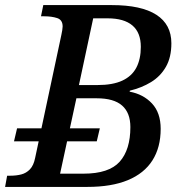

<svg xmlns="http://www.w3.org/2000/svg" viewBox="-41 -734 718 754"><path d="M14 -179 26 -230H351L339 -179ZM-21 0 -13 -44H0Q23 -44 42.5 -49Q62 -54 76.5 -69Q91 -84 97 -114L200 -597Q202 -606 203.5 -615.5Q205 -625 205 -630Q205 -656 183.5 -663Q162 -670 133 -670H120L129 -714H398Q514 -714 573 -676Q632 -638 632 -564Q632 -509 610.5 -471.5Q589 -434 552 -411.5Q515 -389 469 -378L468 -374Q522 -364 556 -327.5Q590 -291 590 -228Q590 -155 557.5 -104Q525 -53 461 -26.5Q397 0 302 0ZM287 -52Q387 -52 429 -99Q471 -146 471 -235Q471 -291 438.5 -319.5Q406 -348 339 -348H259L195 -52ZM342 -400Q402 -400 439.5 -417.5Q477 -435 494.5 -468.5Q512 -502 512 -550Q512 -606 479 -634Q446 -662 382 -662H325L269 -400Z"/></svg>

Font: ET Text
Style: Italic
Weight: 470
Italic angle: -12°
Designer: Monotype Design Team
Foundry: Monotype Imaging Inc.
Version: Version 2.009